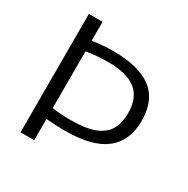

<svg xmlns="http://www.w3.org/2000/svg" viewBox="-166 -890 1021 1040"><g transform="rotate(30 344.5 -370.0)"><path d="M97 -740.5H182.5V-622Q245.5 -632.5 314.5 -632.5Q473.5 -632.5 554 -571.5Q634.5 -510.5 634.5 -381.5Q634.5 -256 552.8 -191.8Q471 -127.5 300.5 -127.5Q241 -127.5 182.5 -133V0H97ZM550 -380.5Q550 -477 493 -522Q436 -567 319 -567Q245.5 -567 182.5 -555.5V-200.5Q239.5 -193 300.5 -193Q389.5 -193 444.5 -213.5Q499.5 -234 524.8 -275.2Q550 -316.5 550 -380.5Z"/></g></svg>

Font: Encode Sans Expanded
Style: Regular
Weight: 400
Width: 7
Designer: Multiple Designers
Foundry: Impallari Type
Version: Version 2.000